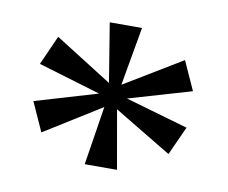

<svg xmlns="http://www.w3.org/2000/svg" viewBox="-53 -824 605 509"><g transform="rotate(10 250.0 -569.0)"><path d="M41 -619.1 76.2 -698.2 230 -601.1 204.1 -759.8H291L263.2 -602.1L418 -695.8L453.1 -618.2L284.2 -568.8L453.1 -520L418 -442.9L263.2 -536.1L291 -377.9H204.1L229 -536.1L76.2 -440.9L41 -519L209 -568.8Z"/></g></svg>

Font: Noto Serif Khmer
Style: Regular
Weight: 300
Designer: Danh Hong
Foundry: Danh Hong
Version: Version 1.00 June 24, 2012, initial release